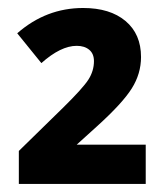

<svg xmlns="http://www.w3.org/2000/svg" viewBox="-20 -744 419 478"><path d="M342.8 -286.1H26.9V-368.2L136.2 -475.1Q186 -523.9 200 -545.7Q213.9 -567.4 213.9 -591.8Q213.9 -610.4 202.1 -620.1Q190.4 -629.9 170.9 -629.9Q131.3 -629.9 83 -586.9L22.9 -661.1Q94.7 -724.1 187 -724.1Q253.9 -724.1 292.5 -691.7Q331.1 -659.2 331.1 -602.1Q331.1 -560.5 308.1 -523.9Q285.2 -487.3 222.2 -430.2L170.9 -383.8H342.8Z"/></svg>

Font: Zoram GWebM
Style: Bold
Weight: 700
Foundry: Ascender Corporation
Version: Version 1.000